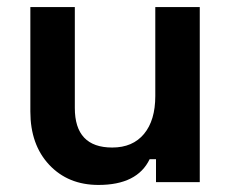

<svg xmlns="http://www.w3.org/2000/svg" viewBox="-20 -516 656 544"><path d="M259 8Q173 8 119.5 -49Q66 -106 66 -200V-496H192V-210Q192 -98 298 -98Q356 -98 388 -136.5Q420 -175 420 -244V-496H546V0H422V-65H404Q369 8 259 8Z"/></svg>

Font: Rootstock Sans Headline
Style: Bold
Weight: 700
Designer: Florian Karsten
Foundry: Florian Karsten
Version: Version 2.000;FEAKit 1.0